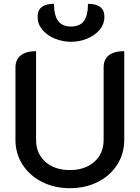

<svg xmlns="http://www.w3.org/2000/svg" viewBox="-20 -977 732 1006"><path d="M61 -244V-624Q61 -665 89 -687Q117 -709 169 -709V-244Q169 -173 217.5 -129.5Q266 -86 346 -86Q426 -86 474.5 -129.5Q523 -173 523 -244V-624Q523 -666 550.5 -687.5Q578 -709 631 -709V-244Q631 -172 594 -114Q557 -56 492 -23.5Q427 9 346 9Q265 9 200 -24Q135 -57 98 -114.5Q61 -172 61 -244ZM177 -889Q177 -957 263 -957Q263 -897 284.5 -867.5Q306 -838 352 -838Q399 -838 420 -867.5Q441 -897 441 -957Q527 -957 527 -889Q527 -851 502 -821Q477 -791 436.5 -774.5Q396 -758 352 -758Q308 -758 267.5 -774.5Q227 -791 202 -821Q177 -851 177 -889Z"/></svg>

Font: K2D Medium
Style: Regular
Weight: 500
Designer: Katatrad Aksorn Co.,Ltd.
Foundry: Cadson Demak Co.,Ltd.
Version: Version 1.000; ttfautohint (v1.6)